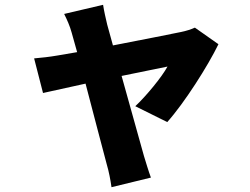

<svg xmlns="http://www.w3.org/2000/svg" viewBox="-20 -668 1040 799"><path d="M889 -484 791 -553C776 -546 754 -539 734 -535C692 -526 568 -502 450 -479L426 -566C420 -592 413 -621 409 -648L247 -610C259 -586 271 -559 278 -533L301 -451L219 -437C184 -431 155 -428 122 -425L159 -281L336 -320C371 -188 408 -43 424 15C433 45 440 82 444 111L608 71C600 50 584 -2 579 -19L486 -352L677 -391C654 -348 588 -268 543 -226L676 -160C747 -239 846 -395 889 -484Z"/></svg>

Font: ChiuKong Gothic MN Heavy
Style: Regular
Weight: 900
Designer: Ryoko NISHIZUKA 西塚涼子 (kana, bopomofo & ideographs); Paul D. Hunt (Latin, Greek & Cyrillic); Sandoll Communications 산돌커뮤니
Foundry: Adobe
Version: Version 1.300